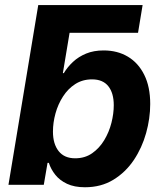

<svg xmlns="http://www.w3.org/2000/svg" viewBox="-20 -748 660 777"><path d="M189.9 -615.2 134.8 -727.5H557.1L538.6 -615.2ZM323.7 9.8Q280.8 9.8 251.2 -4.2Q221.7 -18.1 203.9 -40.5Q186 -63 177.7 -88.9H172.4L157.2 0H14.2L134.8 -727.5H280.3L234.4 -452.1H238.3Q252.9 -476.6 275.4 -497.6Q297.9 -518.6 328.6 -531.2Q359.4 -543.9 399.4 -543.9Q455.1 -543.9 497.3 -518.8Q539.6 -493.7 563.7 -445.3Q587.9 -397 587.9 -327.1Q587.9 -269 571.3 -209.5Q554.7 -149.9 521.5 -100.3Q488.3 -50.8 438.7 -20.5Q389.2 9.8 323.7 9.8ZM284.2 -107.4Q323.7 -107.4 353 -127.9Q382.3 -148.4 401.9 -180.9Q421.4 -213.4 430.9 -250.7Q440.4 -288.1 440.4 -322.3Q440.4 -371.1 418.5 -398.9Q396.5 -426.8 352.5 -426.8Q314 -426.8 284.4 -407.7Q254.9 -388.7 234.9 -357.4Q214.8 -326.2 204.6 -289.1Q194.3 -252 194.3 -215.3Q194.3 -165.5 217.3 -136.5Q240.2 -107.4 284.2 -107.4Z"/></svg>

Font: Inter 20pt
Style: Bold Italic
Weight: 700
Italic angle: -9.3988°
Version: Version 4.001;git-66647c0bb